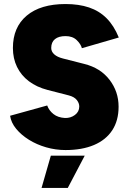

<svg xmlns="http://www.w3.org/2000/svg" viewBox="-20 -732 640 952"><path d="M305 12Q256 12 209 -1.5Q162 -15 123.5 -39Q85 -63 60 -93.5Q35 -124 30 -158L214 -209Q223 -184 245 -166.5Q267 -149 302 -147Q330 -146 351.5 -162Q373 -178 373 -204Q373 -221 360.5 -236.5Q348 -252 321 -259L216 -286Q162 -300 123.5 -329Q85 -358 64.5 -400Q44 -442 44 -494Q44 -597 112.5 -654.5Q181 -712 305 -712Q371 -712 421.5 -695Q472 -678 508.5 -641.5Q545 -605 569 -546L386 -493Q381 -513 360.5 -533Q340 -553 305 -553Q271 -553 252.5 -538Q234 -523 234 -494Q234 -476 249 -462.5Q264 -449 292 -442L398 -415Q478 -395 523 -336.5Q568 -278 568 -203Q568 -134 536.5 -86Q505 -38 446 -13Q387 12 305 12ZM186 200 232 40H400L316 200Z"/></svg>

Font: Figtree Light Black
Style: Regular
Weight: 900
Version: Version 2.000